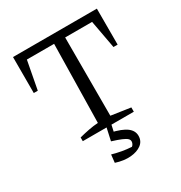

<svg xmlns="http://www.w3.org/2000/svg" viewBox="-200 -793 1094 1160"><g transform="rotate(-30 347.0 -213.0)"><path d="M644 -651V-400H615L579 -596H391V-50L526 -30V0H170V-26Q205 -35 238.5 -41.5Q272 -48 304 -50L314 -596H124L87 -400H59V-651ZM272 210 278 155Q314 165 345 170.5Q376 176 410 178Q417 173 421 164.5Q425 156 425 148Q425 137 415.5 128Q406 119 382.5 109Q359 99 317 86L339 38Q413 55 445.5 79.5Q478 104 478 140Q478 177 449.5 198.5Q421 220 374.5 224Q328 228 272 210ZM339 -14H373L351 86H317Z"/></g></svg>

Font: Piazzolla 24pt
Style: Regular
Weight: 400
Designer: Juan Pablo del Peral
Foundry: Huerta Tipografica
Version: Version 2.005